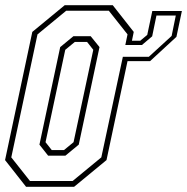

<svg xmlns="http://www.w3.org/2000/svg" viewBox="-22 -720 722 740"><path d="M565 -677.5H679L658 -578L556.5 -484.5H469.5L388.5 -103L263.5 0H78.5L-2.5 -103L102.5 -597L227.5 -700H412.5L493.5 -597L486.5 -563H518.5L545.5 -585.5ZM93.5 -22.5H258L368.5 -113.5L451.5 -501L461 -546.5L469.5 -587.5L397.5 -678.5H233L122.5 -587.5L21.5 -113.5ZM581 -660 564.5 -580 525 -546.5H461L451.5 -501H551.5L639.5 -581.5L655.5 -660ZM163.5 -120 130 -162.5 210 -538.5 261 -580.5H327.5L361.5 -538.5L281.5 -162.5L230 -120ZM177.5 -141.5H224.5L261.5 -172L337.5 -528L313.5 -558.5H266.5L229.5 -528L153.5 -172Z"/></svg>

Font: Tourney Condensed ExtraLight
Style: Italic
Weight: 200
Width: 3
Italic angle: -12°
Designer: Tyler Finck
Foundry: Etcetera Type Co
Version: Version 1.010; ttfautohint (v1.8.3)